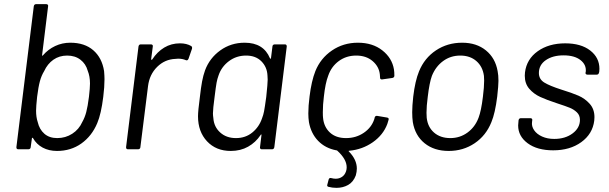

<svg xmlns="http://www.w3.org/2000/svg" viewBox="-20 -720 2936 926"><path d="M484 -338Q484 -301 478 -253Q468 -171 449 -126Q423 -64 372.5 -28Q322 8 255 8Q216 8 186 -8Q156 -24 139 -54Q138 -56 136 -55.5Q134 -55 134 -53L128 -10Q128 -6 125 -3Q122 0 117 0H68Q59 0 59 -10L143 -690Q145 -700 154 -700H203Q208 -700 210.5 -697Q213 -694 212 -690L183 -454Q182 -452 183.5 -451.5Q185 -451 187 -453Q212 -482 246 -498Q280 -514 319 -514Q388 -514 430 -477.5Q472 -441 482 -377Q484 -353 484 -338ZM409 -253Q414 -296 414 -317Q414 -352 403 -379Q394 -412 368 -432Q342 -452 304 -452Q266 -452 237.5 -432Q209 -412 193 -377Q180 -356 172.5 -328.5Q165 -301 159 -253Q154 -206 154 -186Q154 -155 162 -131Q170 -96 194 -75Q218 -54 256 -54Q296 -54 328.5 -75Q361 -96 377 -132Q389 -153 396 -179.5Q403 -206 409 -253Z M902 -498Q908 -494 906 -485L889 -436Q884 -426 876 -430Q860 -437 839 -437L826 -436Q775 -434 738 -397.5Q701 -361 694 -305L657 -10Q657 -6 654 -3Q651 0 646 0H597Q588 0 588 -10L648 -496Q650 -506 659 -506H708Q713 -506 715.5 -503Q718 -500 717 -496L709 -435Q709 -432 710.5 -431.5Q712 -431 714 -433Q738 -470 772 -490.5Q806 -511 848 -511Q880 -511 902 -498Z M1305 -506H1354Q1363 -506 1363 -496L1303 -10Q1301 0 1292 0H1242Q1238 0 1235.5 -3Q1233 -6 1234 -10L1241 -68Q1242 -71 1240 -71.5Q1238 -72 1237 -69Q1213 -33 1176.5 -12.5Q1140 8 1093 8Q1022 8 978.5 -38.5Q935 -85 935 -159Q935 -185 944 -252Q949 -297 954.5 -326.5Q960 -356 969 -381Q991 -440 1042.5 -477Q1094 -514 1160 -514Q1251 -514 1282 -439Q1283 -436 1284.5 -436.5Q1286 -437 1287 -440L1294 -496Q1294 -500 1297 -503Q1300 -506 1305 -506ZM1264 -252Q1271 -318 1271 -336Q1271 -349 1270 -356Q1268 -397 1240.5 -424.5Q1213 -452 1167 -452Q1120 -452 1084 -425Q1048 -398 1034 -356Q1028 -340 1024.5 -321Q1021 -302 1015 -253Q1007 -194 1007 -173Q1007 -164 1009 -150Q1012 -108 1042 -81Q1072 -54 1118 -54Q1164 -54 1197 -81Q1230 -108 1244 -150Q1250 -165 1253.5 -183Q1257 -201 1264 -252Z M1786 -149 1787 -153Q1790 -163 1800 -161L1847 -153Q1857 -151 1854 -142Q1852 -133 1848 -122Q1828 -69 1778 -34Q1728 1 1665 7Q1659 7 1663 11Q1701 50 1701 93Q1701 108 1696 126Q1684 158 1659 172Q1634 186 1603 186Q1582 186 1564 181Q1560 180 1558.5 177Q1557 174 1559 169L1565 146Q1568 136 1578 139Q1589 142 1599 142Q1616 142 1629.5 133Q1643 124 1649 106Q1652 97 1652 87Q1652 48 1607 7Q1606 5 1602 5Q1549 -5 1514.5 -40.5Q1480 -76 1470 -131Q1467 -151 1467 -173Q1467 -209 1473 -255Q1482 -329 1501 -377Q1526 -439 1581 -476.5Q1636 -514 1706 -514Q1777 -514 1824 -477Q1871 -440 1880 -385Q1882 -373 1882 -355Q1882 -346 1872 -344L1823 -337H1821Q1813 -337 1813 -346L1812 -361Q1808 -399 1777 -425.5Q1746 -452 1698 -452Q1650 -452 1614 -425.5Q1578 -399 1563 -355Q1549 -319 1542 -254Q1537 -215 1537 -179Q1537 -159 1538 -152Q1542 -108 1571 -81Q1600 -54 1649 -54Q1697 -54 1734.5 -79.5Q1772 -105 1785 -145Q1786 -146 1786 -149Z M1971 -131Q1968 -152 1968 -179Q1968 -209 1973 -254Q1982 -330 2001 -376Q2027 -440 2082.5 -477Q2138 -514 2209 -514Q2278 -514 2323.5 -477Q2369 -440 2380 -377Q2384 -358 2384 -330Q2384 -308 2378 -254Q2368 -174 2350 -131Q2324 -66 2269 -29Q2214 8 2144 8Q2074 8 2028 -29Q1982 -66 1971 -131ZM2288 -152Q2301 -186 2309 -253Q2315 -300 2315 -331Q2315 -347 2314 -354Q2308 -399 2277.5 -425.5Q2247 -452 2200 -452Q2153 -452 2117 -425.5Q2081 -399 2063 -354Q2051 -321 2043 -253Q2037 -208 2037 -176Q2037 -159 2038 -152Q2043 -107 2073.5 -80.5Q2104 -54 2152 -54Q2198 -54 2234.5 -80.5Q2271 -107 2288 -152Z M2479 -115Q2479 -123 2480 -128L2481 -140Q2483 -150 2492 -150H2539Q2543 -150 2545.5 -147Q2548 -144 2547 -140L2546 -132Q2543 -111 2556 -92Q2569 -73 2594.5 -61.5Q2620 -50 2653 -50Q2706 -50 2741.5 -76.5Q2777 -103 2777 -142Q2777 -164 2762.5 -178Q2748 -192 2728.5 -200Q2709 -208 2666 -222Q2617 -238 2585.5 -252.5Q2554 -267 2532.5 -292Q2511 -317 2511 -355Q2511 -365 2512 -371Q2520 -435 2573.5 -473Q2627 -511 2706 -511Q2782 -511 2826.5 -476.5Q2871 -442 2871 -388Q2871 -378 2870 -373L2869 -370Q2867 -360 2858 -360H2813Q2808 -360 2805.5 -363Q2803 -366 2804 -370L2805 -373Q2809 -407 2780 -430Q2751 -453 2698 -453Q2646 -453 2612.5 -430Q2579 -407 2579 -368Q2579 -338 2605 -322Q2631 -306 2687 -288Q2739 -272 2770 -258.5Q2801 -245 2824 -219.5Q2847 -194 2847 -155Q2847 -144 2846 -138Q2838 -74 2783.5 -34.5Q2729 5 2648 5Q2571 5 2525 -29Q2479 -63 2479 -115Z"/></svg>

Font: Barlow
Style: Italic
Weight: 400
Italic angle: -7°
Designer: Jeremy Tribby
Foundry: Tribby Type
Version: Version 1.408